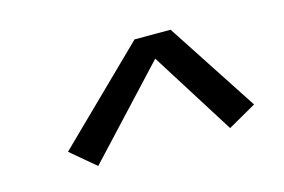

<svg xmlns="http://www.w3.org/2000/svg" viewBox="-50 -821 700 473"><g transform="rotate(-15 300.0 -585.0)"><path d="M151 -446 88 -499 318 -724H410L561 -493L489 -452L355 -665Z"/></g></svg>

Font: Iosevka Aile
Style: Italic
Weight: 400
Italic angle: -9°
Designer: Belleve Invis
Foundry: Belleve Invis
Version: Version 28.0.1; ttfautohint (v1.8.4)